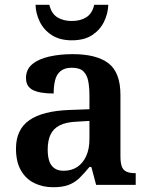

<svg xmlns="http://www.w3.org/2000/svg" viewBox="-20 -775 625 805"><path d="M203 10Q159 10 123.5 -7.5Q88 -25 67.5 -61Q47 -97 47 -152Q47 -232 103 -271Q159 -310 272 -314L355 -317V-374Q355 -408 350 -434.5Q345 -461 329.5 -476Q314 -491 281 -491Q251 -491 234 -477Q217 -463 211 -438.5Q205 -414 205 -383Q147 -383 118 -397.5Q89 -412 89 -448Q89 -484 115.5 -506Q142 -528 187 -538Q232 -548 285 -548Q385 -548 435 -509.5Q485 -471 485 -377V-120Q485 -93 490.5 -77.5Q496 -62 510 -55.5Q524 -49 546 -49H549V0H383L363 -75H355Q333 -48 313.5 -29Q294 -10 268.5 0Q243 10 203 10ZM246 -59Q280 -59 304 -75Q328 -91 341.5 -121Q355 -151 355 -191V-268L303 -265Q256 -263 229.5 -249Q203 -235 191.5 -210Q180 -185 180 -148Q180 -118 187 -98.5Q194 -79 209 -69Q224 -59 246 -59ZM281 -606Q231 -606 197.5 -627.5Q164 -649 147 -683.5Q130 -718 129 -755H187Q195 -719 219.5 -703Q244 -687 281 -687Q318 -687 342.5 -703Q367 -719 375 -755H434Q433 -718 416 -683.5Q399 -649 366 -627.5Q333 -606 281 -606Z"/></svg>

Font: Noto Serif Gujarati SemiBold
Style: Regular
Weight: 600
Version: Version 2.102